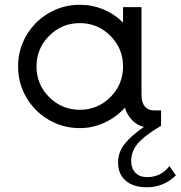

<svg xmlns="http://www.w3.org/2000/svg" viewBox="-20 -530 761 809"><path d="M693.8 169.9 721.2 209Q665.5 262.7 588.9 258.8Q537.6 256.8 507.6 229.5Q477.5 202.1 477.5 154.8Q477.5 111.3 505.6 75.9Q533.7 40.5 586.4 4.9Q557.1 -2.4 536.6 -23.7Q516.1 -44.9 506.3 -76.2Q469.7 -36.1 420.4 -13.2Q371.1 9.8 316.4 9.8Q245.6 9.8 185.8 -24.9Q126 -59.6 91.1 -119.4Q56.2 -179.2 56.2 -250Q56.2 -320.8 91.1 -380.6Q126 -440.4 185.8 -475.1Q245.6 -509.8 316.4 -509.8Q369.1 -509.8 416.3 -490Q463.4 -470.2 498.5 -435.1V-500H576.2V-129.9Q576.2 -97.2 590.6 -81.1Q605 -64.9 627.4 -64.9H658.7V0Q658.2 0 657.7 0.7Q657.2 1.5 656.2 1.5Q627.9 18.6 608.9 32Q589.8 45.4 570.8 63.7Q551.8 82 542.2 103.3Q532.7 124.5 532.7 148.9Q532.7 178.7 550.3 197.5Q567.9 216.3 600.1 216.3Q658.7 216.3 693.8 169.9ZM316.4 -67.4Q391.6 -67.4 445.1 -120.8Q498.5 -174.3 498.5 -250Q498.5 -325.7 445.1 -379.2Q391.6 -432.6 316.4 -432.6Q240.7 -432.6 187.3 -379.2Q133.8 -325.7 133.8 -250Q133.8 -174.3 187.3 -120.8Q240.7 -67.4 316.4 -67.4Z"/></svg>

Font: Now
Style: Regular
Weight: 400
Designer: Alfredo Marco Pradil
Foundry: Alfredo Marco Pradil
Version: Version 1.002;PS 001.002;hotconv 1.0.88;makeotf.lib2.5.64775